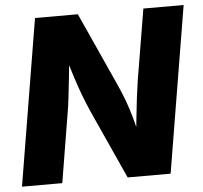

<svg xmlns="http://www.w3.org/2000/svg" viewBox="-52 -782 886 837"><g transform="rotate(-5 391.0 -364.0)"><path d="M10.7 0 131.3 -727.5H318.8L467.8 -398.4Q481.4 -368.2 494.1 -334Q506.8 -299.8 518.8 -257.8Q530.8 -215.8 541 -163.1L523.9 -157.7Q527.8 -197.3 532.7 -245.8Q537.6 -294.4 543.2 -340.1Q548.8 -385.7 553.7 -417L605.5 -727.5H781.7L661.1 0H473.1L336.4 -301.3Q319.3 -340.3 305.4 -377.2Q291.5 -414.1 277.6 -457.8Q263.7 -501.5 246.1 -559.1L266.6 -561Q261.7 -507.8 256.3 -458.5Q251 -409.2 246.3 -368.7Q241.7 -328.1 236.8 -301.8L187 0Z"/></g></svg>

Font: Inter 16pt ExtraBold
Style: Italic
Weight: 800
Italic angle: -9.3988°
Version: Version 4.001;git-66647c0bb